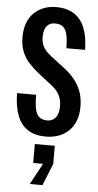

<svg xmlns="http://www.w3.org/2000/svg" viewBox="-65 -776 564 1101"><g transform="rotate(5 216.5 -225.0)"><path d="M217 8Q155 8 114 -18.5Q73 -45 53 -97Q33 -149 32 -226H142Q142 -175 148.5 -144Q155 -113 172 -99Q189 -85 217 -85Q235 -85 248 -92Q261 -99 269 -111Q277 -123 280.5 -138.5Q284 -154 284 -171Q284 -205 273.5 -228.5Q263 -252 245.5 -269.5Q228 -287 208 -301L148 -348Q116 -373 90.5 -400.5Q65 -428 50 -464Q35 -500 35 -549Q35 -593 47.5 -628Q60 -663 84 -687Q108 -711 140.5 -724Q173 -737 213 -737Q276 -737 317 -710Q358 -683 378 -632Q398 -581 399 -507H291Q291 -555 284 -585Q277 -615 261 -629Q245 -643 215 -643Q191 -643 176.5 -631.5Q162 -620 156 -601.5Q150 -583 150 -560Q150 -530 160.5 -508.5Q171 -487 189 -470.5Q207 -454 229 -438L280 -399Q318 -371 345 -339Q372 -307 386.5 -268.5Q401 -230 401 -180Q401 -134 387.5 -99Q374 -64 349 -40Q324 -16 290.5 -4Q257 8 217 8ZM150 287 216 165H159V56H274V161L223 287Z"/></g></svg>

Font: Hubot Sans Condensed SemiBold
Style: Regular
Weight: 600
Width: 3
Designer: Deni Anggara
Foundry: GitHub, Inc., Subsidiary of Microsoft Corporation
Version: Version 2.000